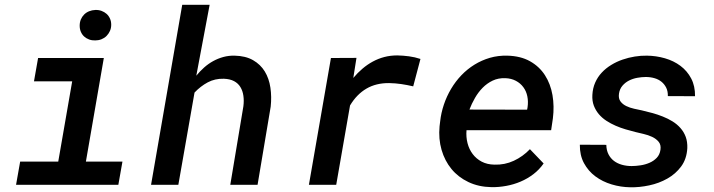

<svg xmlns="http://www.w3.org/2000/svg" viewBox="-20 -770 2975 800"><path d="M138.7 -528.3H412.6L337.9 -96.7H490.2L473.1 0H46.9L64 -96.7H222.7L280.8 -431.2H121.6ZM312 -663.1Q312 -677.2 316.9 -689Q321.8 -700.7 330.6 -709.5Q339.4 -718.3 351.3 -723.1Q363.3 -728 377.4 -728.5Q391.1 -729 403.1 -724.6Q415 -720.2 424.1 -712.2Q433.1 -704.1 438.2 -692.6Q443.4 -681.2 443.4 -667Q443.4 -652.8 438 -640.9Q432.6 -628.9 423.8 -620.1Q415 -611.3 402.8 -606.4Q390.6 -601.6 377 -601.6Q363.3 -601.1 351.3 -605.5Q339.4 -609.9 330.6 -617.9Q321.8 -626 316.9 -637.5Q312 -648.9 312 -663.1Z M797.9 -454.6Q813 -473.1 830.6 -488.8Q848.1 -504.4 868.2 -515.4Q888.2 -526.4 910.4 -532.5Q932.6 -538.6 957.5 -538.1Q1003.4 -537.1 1034.4 -519.3Q1065.4 -501.5 1083.3 -472.2Q1101.1 -442.9 1106.7 -404.8Q1112.3 -366.7 1107.9 -325.7L1053.2 0H939.5L994.1 -327.1Q997.1 -350.6 994.1 -371.1Q991.2 -391.6 981.7 -407.2Q972.2 -422.9 955.3 -431.9Q938.5 -440.9 912.6 -441.9Q875.5 -442.9 845.5 -426.8Q815.4 -410.6 790.5 -384.3L723.1 0H609.4L739.3 -750H853.5Z M1635.3 -539.1Q1659.7 -538.6 1684.1 -535.4Q1708.5 -532.2 1731.9 -524.4L1701.7 -410.2Q1676.8 -416 1652.1 -419.7Q1627.4 -423.3 1601.6 -423.8Q1546.9 -424.3 1506.6 -400.6Q1466.3 -377 1438.5 -330.6L1380.9 0H1267.1L1358.9 -528.3L1465.3 -528.8L1452.1 -445.3Q1469.7 -466.3 1490 -483.6Q1510.3 -501 1533.2 -513.4Q1556.2 -525.9 1581.5 -532.5Q1606.9 -539.1 1635.3 -539.1Z M2027.8 9.8Q1974.1 8.8 1931.6 -11.5Q1889.2 -31.7 1861.1 -65.9Q1833 -100.1 1819.8 -145.8Q1806.6 -191.4 1811.5 -243.7L1814 -264.2Q1817.9 -299.8 1829.6 -334.5Q1841.3 -369.1 1859.6 -399.9Q1877.9 -430.7 1902.3 -456.3Q1926.8 -481.9 1956.8 -500.5Q1986.8 -519 2021.2 -529.1Q2055.7 -539.1 2094.2 -538.1Q2149.9 -536.6 2188.7 -514.6Q2227.5 -492.7 2250.7 -456.5Q2273.9 -420.4 2282 -373.8Q2290 -327.1 2283.7 -276.9L2276.4 -227.5H1923.8Q1921.4 -199.2 1928 -173.6Q1934.6 -147.9 1949.5 -128.2Q1964.4 -108.4 1987.1 -96.4Q2009.8 -84.5 2040 -84Q2083 -82.5 2120.8 -100.1Q2158.7 -117.7 2188 -148.4L2245.1 -88.9Q2227.1 -63 2202.4 -44.2Q2177.7 -25.4 2148.9 -13.2Q2120.1 -1 2089.1 4.6Q2058.1 10.3 2027.8 9.8ZM2085.4 -444.3Q2056.2 -445.3 2032.7 -434.1Q2009.3 -422.9 1991 -404.3Q1972.7 -385.7 1959 -361.8Q1945.3 -337.9 1936 -313.5L2176.3 -313L2178.2 -323.2Q2181.6 -347.2 2177.2 -368.7Q2172.9 -390.1 2160.6 -406.7Q2148.4 -423.3 2129.4 -433.3Q2110.4 -443.4 2085.4 -444.3Z M2731.9 -146Q2734.9 -166.5 2724.4 -179.2Q2713.9 -191.9 2697.3 -199.7Q2680.7 -207.5 2661.4 -211.9Q2642.1 -216.3 2628.4 -219.7Q2608.4 -224.6 2586.9 -231Q2565.4 -237.3 2545.2 -246.1Q2524.9 -254.9 2506.6 -266.8Q2488.3 -278.8 2475.1 -294.4Q2461.9 -310.1 2454.3 -329.8Q2446.8 -349.6 2448.2 -374.5Q2449.7 -402.8 2460 -426Q2470.2 -449.2 2487.3 -467.5Q2504.4 -485.8 2526.9 -499.5Q2549.3 -513.2 2574.2 -521.7Q2599.1 -530.3 2625 -534.4Q2650.9 -538.6 2675.8 -538.1Q2714.4 -537.6 2750.7 -527.1Q2787.1 -516.6 2815.2 -495.6Q2843.3 -474.6 2859.9 -443.1Q2876.5 -411.6 2876 -369.1L2762.7 -369.6Q2763.2 -389.6 2755.9 -404.5Q2748.5 -419.4 2736.1 -429.4Q2723.6 -439.5 2706.8 -444.3Q2689.9 -449.2 2670.9 -449.2Q2653.8 -449.2 2635.3 -445.8Q2616.7 -442.4 2600.8 -434.3Q2585 -426.3 2573.5 -412.8Q2562 -399.4 2559.1 -379.9Q2556.2 -359.9 2565.2 -347.7Q2574.2 -335.4 2589.4 -328.1Q2604.5 -320.8 2622.3 -316.9Q2640.1 -313 2654.3 -310.1Q2675.3 -305.2 2697.8 -299.1Q2720.2 -293 2741.7 -284.4Q2763.2 -275.9 2782.2 -264.2Q2801.3 -252.4 2815.4 -236.3Q2829.6 -220.2 2837.2 -199.7Q2844.7 -179.2 2843.8 -152.8Q2841.3 -107.9 2818.4 -76.7Q2795.4 -45.4 2760.7 -25.9Q2726.1 -6.3 2685.1 2.4Q2644 11.2 2606 10.3Q2566.4 9.8 2528.3 -1.7Q2490.2 -13.2 2460.7 -35.2Q2431.2 -57.1 2413.3 -90.1Q2395.5 -123 2396 -167L2506.3 -166.5Q2506.8 -143.6 2515.4 -127Q2523.9 -110.4 2538.1 -99.6Q2552.2 -88.9 2571.3 -83.5Q2590.3 -78.1 2611.8 -78.1Q2628.9 -78.1 2648.7 -81.1Q2668.5 -84 2686 -91.6Q2703.6 -99.1 2716.3 -112.3Q2729 -125.5 2731.9 -146Z"/></svg>

Font: Roboto Mono Medium
Style: Italic
Weight: 500
Designer: Google
Version: Version 2.000985; 2015; ttfautohint (v1.3)